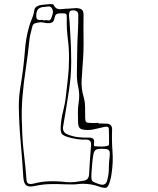

<svg xmlns="http://www.w3.org/2000/svg" viewBox="-20 -830 780 949"><path d="M466 -220Q475 -220 484 -219.5Q493 -219 502 -219Q536 -220 534 -187Q532 -134 536 -81.5Q540 -29 532 24Q531 34 529 44Q527 54 524 64Q516 92 507 97Q498 102 469 92Q441 82 412.5 79.5Q384 77 355 81Q342 82 328 81.5Q314 81 300 81Q263 79 226.5 80Q190 81 153 89Q122 96 109.5 86Q97 76 95 43Q90 -43 82 -130Q74 -217 73 -305Q73 -352 80.5 -397Q88 -442 94 -488Q100 -538 104 -588.5Q108 -639 121 -688Q127 -712 136.5 -734Q146 -756 150 -781Q152 -792 161 -797.5Q170 -803 180 -805Q193 -807 206 -808Q219 -809 232 -810Q236 -810 240 -809Q244 -808 245 -806Q253 -790 264 -786.5Q275 -783 287.5 -785Q300 -787 312 -787Q323 -787 334.5 -788.5Q346 -790 357 -790Q377 -789 385 -782Q393 -775 393 -756Q392 -696 393 -636.5Q394 -577 389 -517Q386 -477 383.5 -435Q381 -393 393 -352Q400 -328 400.5 -303Q401 -278 401 -252Q401 -231 406 -226.5Q411 -222 433 -222Q441 -222 449.5 -222Q458 -222 466 -223ZM197 -729Q206 -732 216.5 -729.5Q227 -727 232 -737Q237 -749 240.5 -762Q244 -775 237 -788Q231 -799 220.5 -798Q210 -797 200 -796Q178 -795 168.5 -784.5Q159 -774 159 -750Q160 -736 166.5 -733Q173 -730 182 -731.5Q191 -733 197 -729ZM365 -672Q366 -693 366.5 -714Q367 -735 367 -756Q367 -779 340 -779Q327 -778 324 -771.5Q321 -765 321 -755Q323 -733 324.5 -712Q326 -691 327 -669Q332 -598 332 -526.5Q332 -455 321 -384Q314 -339 307 -294Q300 -249 292 -205Q287 -176 315 -165Q341 -155 366.5 -152Q392 -149 419 -150Q433 -150 440 -144.5Q447 -139 445 -123Q444 -119 444.5 -113Q445 -107 450 -107Q466 -106 482 -105.5Q498 -105 514 -110Q519 -111 519 -120Q519 -137 519 -154.5Q519 -172 518 -189Q518 -200 513 -202.5Q508 -205 497 -203Q473 -198 449.5 -192Q426 -186 400 -188Q381 -190 374 -197Q367 -204 366 -223Q365 -249 365 -274.5Q365 -300 369 -325Q375 -362 367 -398Q359 -434 360 -470Q361 -521 361.5 -571.5Q362 -622 365 -672ZM89 -206Q90 -139 98 -73Q106 -7 111 59Q112 75 122 78Q132 81 144 78Q185 67 225.5 66Q266 65 307 70Q330 72 351.5 69.5Q373 67 395 63Q417 59 420 36Q422 -1 424.5 -37.5Q427 -74 430 -111Q433 -141 404 -140Q382 -139 360 -142.5Q338 -146 317 -152Q292 -160 285.5 -168.5Q279 -177 280 -203Q282 -242 292 -280.5Q302 -319 306 -358Q311 -402 316 -446.5Q321 -491 321 -536Q322 -586 315.5 -636Q309 -686 310 -735Q310 -745 309.5 -754.5Q309 -764 294 -764Q281 -765 267 -763Q253 -761 250 -743Q247 -723 236 -718.5Q225 -714 209 -716Q200 -717 191 -719Q182 -721 173 -719Q163 -718 152.5 -714.5Q142 -711 139 -696Q136 -682 132 -667.5Q128 -653 126 -638Q119 -566 108 -494.5Q97 -423 91 -351Q85 -279 89 -206ZM432 27Q431 47 432.5 56Q434 65 443 69.5Q452 74 473 81Q503 90 510 61Q518 32 518 2.5Q518 -27 522 -57Q524 -70 521.5 -81.5Q519 -93 498 -94Q467 -96 455.5 -90.5Q444 -85 441 -63Q437 -41 435.5 -17.5Q434 6 432 27Z"/></svg>

Font: Rock 3D
Style: Regular
Weight: 400
Version: Version 1.000